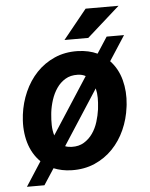

<svg xmlns="http://www.w3.org/2000/svg" viewBox="-55 -777 698 891"><g transform="rotate(-5 293.5 -331.0)"><path d="M44.4 -265.6Q51.3 -321.3 73.5 -371.3Q95.7 -421.4 131.3 -459Q167 -496.6 215.6 -518.1Q264.2 -539.6 323.7 -538.1Q375 -536.6 414.6 -518.1L463.4 -593.3H544.4L469.7 -478Q505.9 -439.9 520.3 -385.7Q534.7 -331.5 528.3 -270.5L526.9 -259.8Q520 -204.1 497.8 -154.5Q475.6 -105 439.9 -67.9Q404.3 -30.8 355.7 -9.5Q307.1 11.7 248 10.3Q224.1 9.8 203.4 5.4Q182.6 1 164.6 -6.3L115.7 68.8H34.2L106.9 -43.9Q87.9 -62.5 74.2 -85.9Q60.5 -109.4 52.7 -136.5Q44.9 -163.6 42.5 -193.6Q40 -223.6 43.5 -255.4ZM175.8 -255.4Q173.3 -231.9 173.8 -206.3Q174.3 -180.7 181.2 -157.7L350.6 -419.4Q335 -428.2 314 -428.7Q280.3 -429.7 256.1 -415Q231.9 -400.4 215.6 -376.5Q199.2 -352.5 189.7 -323.2Q180.2 -293.9 176.8 -265.6ZM395 -270Q397.5 -290.5 397.5 -313.5Q397.5 -336.4 392.1 -358.4L227.1 -103.5Q240.2 -98.1 257.8 -97.7Q291 -96.7 315.2 -111.6Q339.4 -126.5 355.7 -150.1Q372.1 -173.8 381.1 -202.9Q390.1 -231.9 394 -259.8ZM377.4 -731H530.8L377.9 -594.7H267.1Z"/></g></svg>

Font: Roboto Mono
Style: Bold Italic
Weight: 700
Designer: Google
Version: Version 2.000985; 2015; ttfautohint (v1.3)